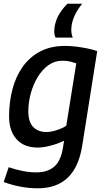

<svg xmlns="http://www.w3.org/2000/svg" viewBox="-26 -797 566 1037"><path d="M-6 186 21 106Q54 118 94 126Q134 134 170 134Q232 134 268 102Q304 70 315 -5L320 -37Q288 -21 248 -10.5Q208 0 178 0Q103 0 63 -45.5Q23 -91 23 -167Q23 -245 41 -314Q59 -383 96 -435.5Q133 -488 190 -518.5Q247 -549 326 -549Q354 -549 387 -545Q420 -541 450 -534.5Q480 -528 499 -521L418 -10Q382 220 178 220Q128 220 81 210.5Q34 201 -6 186ZM386 -455Q371 -460 353.5 -464.5Q336 -469 310 -469Q269 -469 235.5 -445Q202 -421 178 -381.5Q154 -342 140.5 -293.5Q127 -245 127 -196Q127 -138 153.5 -111Q180 -84 225 -84Q249 -84 280 -94Q311 -104 332 -118ZM367 -594H274Q267 -608 267 -629Q268 -706 338 -777H418Q361 -707 359 -639Q359 -625 361 -614Q363 -603 367 -594Z"/></svg>

Font: Georama Medium
Style: Italic
Weight: 500
Italic angle: -9°
Designer: Jean-Baptiste Levee
Foundry: Production Type
Version: Version 1.000